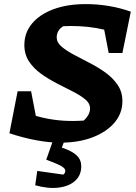

<svg xmlns="http://www.w3.org/2000/svg" viewBox="-20 -685 666 938"><path d="M511 -426 489 -540Q414 -558 327 -558Q306 -558 289 -557Q257 -537 257 -502Q257 -478 280 -458Q303 -438 339.5 -418.5Q376 -399 417 -378Q458 -357 494.5 -331Q531 -305 554.5 -270.5Q578 -236 578 -191Q578 -131 539 -85.5Q500 -40 432 -14Q364 12 274 12Q220 12 156 0Q92 -12 26 -34L66 -239H132L155 -119Q241 -94 333 -94Q361 -94 389 -96Q420 -124 420 -156Q420 -180 396.5 -199.5Q373 -219 336.5 -237.5Q300 -256 259 -277Q218 -298 181.5 -324Q145 -350 122 -384.5Q99 -419 99 -465Q99 -525 136.5 -570Q174 -615 241.5 -640Q309 -665 400 -665Q457 -665 513 -655.5Q569 -646 619 -628L578 -426ZM245 -16H302L282 36Q333 53 355 74.5Q377 96 377 127Q377 171 347.5 198Q318 225 267 231.5Q216 238 152 220L162 150L289 168Q299 161 299 149Q299 138 280.5 127Q262 116 206 95Z"/></svg>

Font: Piazzolla SC
Style: Bold Italic
Weight: 700
Italic angle: -11.3°
Designer: Juan Pablo del Peral
Foundry: Huerta Tipografica
Version: Version 1.330